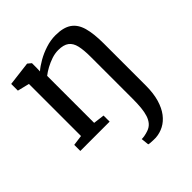

<svg xmlns="http://www.w3.org/2000/svg" viewBox="-222 -706 1095 1095"><g transform="rotate(-45 325.5 -158.0)"><path d="M399.5 251Q392.5 251.5 379.8 251Q367 250.5 356 249.8Q345 249 341.5 247L336.5 199.5Q343.5 200.5 359.5 197.8Q375.5 195 391 189.5Q413 182 427 166Q441 150 448.8 126.2Q456.5 102.5 459.5 71.2Q462.5 40 462.5 1.5V-338Q462.5 -392.5 454.5 -427.2Q446.5 -462 424 -479Q401.5 -496 359 -496Q332 -496 304.5 -486.8Q277 -477.5 252.2 -464Q227.5 -450.5 210 -436.5V-57.5L277.5 -49V0H41V-49L104 -57.5V-477.5L32.5 -495V-549L176 -566.5H179L200 -549V-511.5L199 -483.5Q220.5 -502.5 254.5 -522Q288.5 -541.5 328.2 -554.2Q368 -567 407 -567Q470 -567 505.2 -543Q540.5 -519 554.8 -468.5Q569 -418 569 -338.5V0.5Q569 62.5 555.5 108.8Q542 155 518.5 185.8Q495 216.5 464.5 232.5Q434 248.5 399.5 251Z"/></g></svg>

Font: Merriweather 20pt
Style: Regular
Weight: 400
Version: Version 2.100